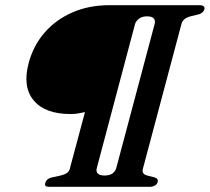

<svg xmlns="http://www.w3.org/2000/svg" viewBox="-20 -720 808 740"><path d="M90.5 -477Q108.5 -544.5 152 -594.5Q195.5 -644.5 259.2 -672.2Q323 -700 401.5 -700H751.5Q759.5 -700 764.8 -695.8Q770 -691.5 767.5 -683.5Q763.5 -670.5 747 -665L714 -657Q685.5 -649 680 -630L531 -70.5Q524.5 -49.5 547.5 -43.5L576.5 -36Q591.5 -31 587.5 -18Q585 -9 576.2 -4.5Q567.5 0 559.5 0H168Q150 0 154.5 -15Q159.5 -31.5 179 -36L213.5 -43.5Q243 -50 248.5 -67.5L307.5 -288Q296.5 -286 283.5 -283.2Q270.5 -280.5 252 -280.5Q153.5 -280.5 109.8 -333Q66 -385.5 90.5 -477ZM428 -72 576 -627.5Q579.5 -640 573 -648.5Q566.5 -657 546.5 -657Q527.5 -657 515.8 -648Q504 -639 500.5 -627.5L353 -72Q349.5 -60 356.5 -51.8Q363.5 -43.5 383 -43.5Q402.5 -43.5 413.5 -51.5Q424.5 -59.5 428 -72Z"/></svg>

Font: Fraunces 72pt
Style: Bold Italic
Weight: 700
Italic angle: -16°
Version: Version 1.000;[b76b70a41]